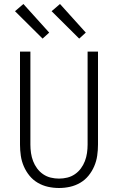

<svg xmlns="http://www.w3.org/2000/svg" viewBox="-20 -928 590 960"><path d="M275 12Q247 12 220 6Q193 0 169 -14Q145 -28 127.5 -49.5Q110 -71 99 -96.5Q88 -122 84 -149.5Q80 -177 80 -205V-670H132V-205Q132 -184 135 -163Q138 -142 145.5 -122.5Q153 -103 165.5 -86Q178 -69 195.5 -57Q213 -45 233.5 -40Q254 -35 275 -35Q296 -35 316.5 -40Q337 -45 354.5 -57Q372 -69 384.5 -86Q397 -103 404.5 -122.5Q412 -142 415 -163Q418 -184 418 -205V-670H470V-205Q470 -177 466 -149.5Q462 -122 451 -96.5Q440 -71 422.5 -49.5Q405 -28 381 -14Q357 0 330 6Q303 12 275 12ZM376 -735 238 -872 280 -908 409 -765ZM193 -735 55 -872 97 -908 226 -765Z"/></svg>

Font: Lode Dark Term
Style: Regular
Weight: 400
Monospace: yes
Designer: Belleve Invis
Foundry: Belleve Invis
Version: Version 29.2.0